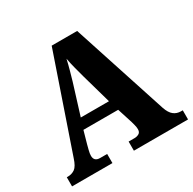

<svg xmlns="http://www.w3.org/2000/svg" viewBox="-157 -876 1044 1038"><g transform="rotate(-30 365.0 -357.0)"><path d="M6 0V-57H13Q38 -57 57 -70.5Q76 -84 90 -128L291 -714H450L643 -122Q655 -87 674 -72Q693 -57 719 -57H730V0H392V-57H429Q444 -57 456.5 -64Q469 -71 469 -90Q469 -103 465 -117.5Q461 -132 459 -140L429 -234H212L190 -156Q187 -144 182 -125Q177 -106 177 -92Q177 -57 214 -57H258V0ZM233 -299H409L356 -486Q348 -516 339.5 -548Q331 -580 325 -613Q318 -581 309 -549Q300 -517 292 -489Z"/></g></svg>

Font: Noto Serif Armenian SemiCondensed ExtraBold
Style: Regular
Weight: 800
Width: 4
Designer: Monotype Design Team
Foundry: Monotype Imaging Inc.
Version: Version 2.008; ttfautohint (v1.8.4.7-5d5b)